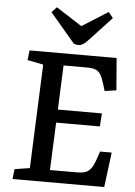

<svg xmlns="http://www.w3.org/2000/svg" viewBox="-62 -991 727 1037"><g transform="rotate(5 302.0 -472.5)"><path d="M157 -630 71 -647 77 -700H549L563 -526L500 -517L489 -553Q479 -587 468 -604.5Q457 -622 440 -628.5Q423 -635 394 -635H267L257 -395H496L491 -324H254L243 -66H387Q414 -66 432.5 -71.5Q451 -77 464.5 -94.5Q478 -112 490 -148L504 -189H567L543 0H46L52 -54L134 -67ZM177 -916 204 -945 344 -855 485 -944 510 -913 389 -783Q361 -752 339 -752Q323 -752 312 -757Z"/></g></svg>

Font: Literata 12pt Medium
Style: Italic
Weight: 500
Italic angle: -2°
Designer: Latin by Veronika Burian and Jose Scaglione. Greek by Irene Vlachou. Cyrillic by Vera Evstafieva
Foundry: TypeTogether
Version: Version 3.002